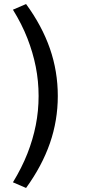

<svg xmlns="http://www.w3.org/2000/svg" viewBox="-20 -738 428 950"><path d="M109 192 44 164Q88 92 115.5 22Q143 -48 157 -118.5Q171 -189 171 -263Q171 -337 157 -407.5Q143 -478 115.5 -548.5Q88 -619 44 -690L109 -718Q188 -610 227 -497.5Q266 -385 266 -263Q266 -142 227 -29.5Q188 83 109 192Z"/></svg>

Font: Nunito Sans 10pt Expanded
Style: Regular
Weight: 400
Width: 7
Designer: Vernon Adams
Foundry: Vernon Adams
Version: Version 3.101;gftools[0.9.27]